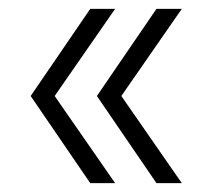

<svg xmlns="http://www.w3.org/2000/svg" viewBox="-20 -481 480 432"><path d="M239 -461 103 -265 239 -69H183L49 -265L183 -461ZM389 -461 253 -265 389 -69H332L198 -265L332 -461Z"/></svg>

Font: Elaine Sans Light
Style: Regular
Weight: 300
Designer: Wei Huang
Foundry: Wei Huang
Version: Version 2.001;December 24, 2019;FontCreator 12.0.0.2547 64-b